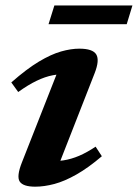

<svg xmlns="http://www.w3.org/2000/svg" viewBox="-20 -690 518 722"><path d="M62.5 -79.5 208.5 -450.5 237.5 -411Q207.5 -412.5 178.5 -407Q149.5 -401.5 117.8 -386.2Q86 -371 48.5 -344L22.5 -380Q80.5 -431 126.5 -458.5Q172.5 -486 209.8 -496.5Q247 -507 278 -507Q329 -507 342 -485.2Q355 -463.5 336 -415L190 -42L158 -84.5Q189.5 -82.5 218.8 -87Q248 -91.5 277.8 -104.2Q307.5 -117 339.5 -138.5L363 -102.5Q312 -59 267.5 -33.8Q223 -8.5 184.5 1.8Q146 12 112.5 12Q67 12 54.2 -7.2Q41.5 -26.5 62.5 -79.5ZM162.5 -599 184.5 -669.5H478L456.5 -599Z"/></svg>

Font: Newsreader 9pt SemiBold
Style: Italic
Weight: 600
Italic angle: -17°
Designer: Hugues Gentile
Foundry: Production Type
Version: Version 1.003